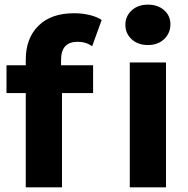

<svg xmlns="http://www.w3.org/2000/svg" viewBox="-20 -807 808 827"><path d="M243 -526H381V-406H247V0H91V-406H8V-526H91V-550Q91 -642 145.5 -696Q200 -750 299 -750Q334 -750 365.5 -742.5Q397 -735 418 -721L377 -608Q350 -627 314 -627Q243 -627 243 -549ZM539 -538H695V0H539ZM520 -700Q520 -737 547 -762Q574 -787 617 -787Q660 -787 687 -763Q714 -739 714 -703Q714 -664 687 -638.5Q660 -613 617 -613Q574 -613 547 -638Q520 -663 520 -700Z"/></svg>

Font: APTA Sans Regular
Style: Bold Italic
Weight: 700
Version: Version 7.200